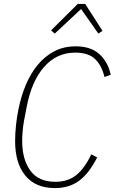

<svg xmlns="http://www.w3.org/2000/svg" viewBox="-20 -946 584 978"><path d="M260 12Q161 12 109 -51.5Q57 -115 57 -227Q57 -266 61.5 -308.5Q66 -351 74 -389Q87 -455 111.5 -513.5Q136 -572 172 -615.5Q208 -659 256 -684.5Q304 -710 366 -710Q442 -710 486 -670.5Q530 -631 544 -565L512 -554Q499 -611 465 -644.5Q431 -678 363 -678Q269 -678 205 -605.5Q141 -533 116 -402L102 -329Q97 -300 95 -274Q93 -248 93 -228Q93 -134 134.5 -77Q176 -20 262 -20Q327 -20 369.5 -55Q412 -90 445 -160L475 -144Q433 -62 382.5 -25Q332 12 260 12ZM414 -926 502 -789 481 -775 393 -900 259 -775 240 -791 376 -926Z"/></svg>

Font: IBM Plex Sans Condensed ExtraLight
Style: Italic
Weight: 200
Width: 3
Italic angle: -11°
Designer: Mike Abbink, Paul van der Laan, Pieter van Rosmalen
Foundry: Bold Monday
Version: Version 1.3